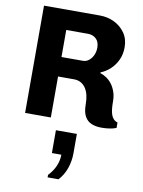

<svg xmlns="http://www.w3.org/2000/svg" viewBox="-110 -760 898 1209"><g transform="rotate(10 339.0 -155.5)"><path d="M561 8Q523.5 8 496 -3.5Q468.5 -15 453 -43Q437.5 -71 437.5 -121Q437.5 -150.5 431.8 -176Q426 -201.5 413.8 -220.8Q401.5 -240 382.5 -251Q363.5 -262 337 -262H235.5V0H71V-686H429Q478 -686 520.5 -665.5Q563 -645 589.8 -607Q616.5 -569 616.5 -515Q616.5 -471 599.8 -434.8Q583 -398.5 555.2 -372.8Q527.5 -347 494.5 -334V-329Q515.5 -322.5 535 -309.2Q554.5 -296 569.8 -275.5Q585 -255 594.2 -228Q603.5 -201 603.5 -167.5Q603.5 -143.5 605.5 -122.5Q607.5 -101.5 612.8 -85.2Q618 -69 628.2 -57.8Q638.5 -46.5 654.5 -41.5V-7Q635 1 610 4.5Q585 8 561 8ZM235.5 -386.5H372.5Q393.5 -386.5 410.5 -400Q427.5 -413.5 437.5 -435.5Q447.5 -457.5 447.5 -483.5Q447.5 -520.5 426.8 -540Q406 -559.5 374.5 -559.5H235.5ZM281 375V359Q311.5 327 326.5 291.5Q341.5 256 341.5 219.5H281V73.5H415V197.5Q415 247 399 293.5Q383 340 350.5 375Z"/></g></svg>

Font: Chivo Medium
Style: Regular
Weight: 500
Designer: Hector Gatti
Foundry: Omnibus-Type
Version: Version 2.002